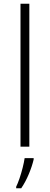

<svg xmlns="http://www.w3.org/2000/svg" viewBox="-20 -780 264 1021"><path d="M136 0H89V-760H136ZM159 68Q151 103 133.5 145Q116 187 93 221H66V213Q74 197 83.5 169.5Q93 142 100.5 112Q108 82 111 61H159Z"/></svg>

Font: Noto Kufi Arabic ExtraLight
Style: Regular
Weight: 200
Designer: Monotype Design Team, David Williams, Khaled Hosny
Foundry: Google LLC
Version: Version 2.109; ttfautohint (v1.8.4.7-5d5b)